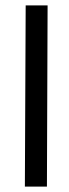

<svg xmlns="http://www.w3.org/2000/svg" viewBox="-20 -694 258 714"><path d="M72.5 0 75.5 -674H157L154.5 0Z"/></svg>

Font: Anybody UltraCondensed Medium
Style: Italic
Weight: 500
Width: 1
Italic angle: -10°
Designer: Tyler Finck
Foundry: Etcetera Type Company
Version: Version 1.010; ttfautohint (v1.8.3) -l 8 -r 50 -G 200 -x 14 